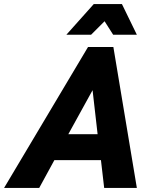

<svg xmlns="http://www.w3.org/2000/svg" viewBox="-80 -920 750 940"><path d="M-60 0 351 -690H475L590 0H430L409 -181L459 -136H141L208 -176L112 0ZM233 -224 210 -263H443L403 -218L368 -524L395 -518ZM245 -750 379 -900H517L590 -750H474L432 -816L366 -750Z"/></svg>

Font: Radio Canada
Style: Italic
Weight: 400
Italic angle: -12°
Designer: Charles Daoud, Etienne Aubert Bonn, Alexandre Saumier Demers, Jacques Le Bailly
Foundry: Radio-Canada
Version: Version 2.104;gftools[0.9.28.dev5+ged2979d]